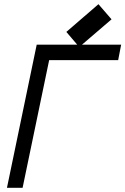

<svg xmlns="http://www.w3.org/2000/svg" viewBox="-20 -897 599 917"><path d="M358.4 -672.4 296.9 -744.6 450.2 -877 512.7 -804.7ZM87.9 0H13.2L155.3 -683.6H558.6L544.4 -609.9H214.8Z"/></svg>

Font: Anka/Coder Condensed
Style: Italic
Weight: 400
Width: 4
Italic angle: -12°
Monospace: yes
Version: Version 001.100